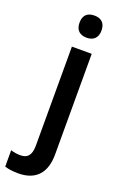

<svg xmlns="http://www.w3.org/2000/svg" viewBox="-235 -802 688 1092"><g transform="rotate(20 109.5 -256.0)"><path d="M68 -685C68 -638 96 -618 135 -618C173 -618 201 -638 201 -685C201 -732 174 -752 135 -752C95 -752 68 -733 68 -685ZM32 240C144 240 194 174 194 67V-542H74V58C74 119 49 139 10 139C-12 139 -29 136 -49 130V229C-28 236 2 240 32 240Z"/></g></svg>

Font: Noto Sans Gujarati UI SemiCondensed SemiBold
Style: Regular
Weight: 600
Width: 4
Designer: Jelle Bosma - Monotype Design Team, Universal Thirst
Foundry: Monotype Imaging Inc.
Version: Version 2.106